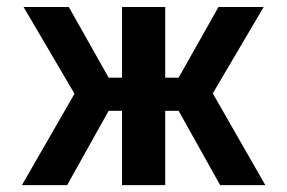

<svg xmlns="http://www.w3.org/2000/svg" viewBox="-20 -540 838 560"><path d="M335.9 -519.5H461.9V-313.5H501L617.2 -519.5H749L600.6 -267.6L753.9 0H622.1L501 -216.8H461.9V0H335.9V-216.8H296.9L175.8 0H43.9L197.3 -266.6L48.8 -519.5H180.7L296.9 -313.5H335.9Z"/></svg>

Font: Mgen+ 1c bold
Style: Bold
Weight: 700
Designer: [Source Han Sans]
Ryoko NISHIZUKA  (kana & ideographs); Paul D. Hunt (Latin, Greek & Cyrillic); Wenlong ZHANG  (bopomofo
Version: Version 1.059.20150602